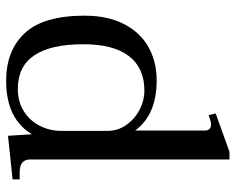

<svg xmlns="http://www.w3.org/2000/svg" viewBox="-91 -666 767 625"><g transform="rotate(90 292.5 -353.5)"><path d="M31 -245Q31 -321 58.5 -374Q86 -427 133.5 -453.5Q181 -480 242 -480Q353 -480 405 -410V-636Q405 -657 385 -657Q375 -657 355 -649L349 -672L474 -717H499V-69Q499 -51 509.5 -42.5Q520 -34 541 -34H564V-11L422 4L417 -74Q367 10 243 10Q144 10 87.5 -51Q31 -112 31 -245ZM406 -168V-320Q406 -354 386.5 -381.5Q367 -409 337 -424.5Q307 -440 275 -440Q201 -440 162.5 -389.5Q124 -339 124 -242Q124 -28 269 -28Q311 -28 342 -47.5Q373 -67 389.5 -99.5Q406 -132 406 -168Z"/></g></svg>

Font: TavirajRegular
Style: Regular
Weight: 400
Designer: Katatrad Team
Foundry: CadsonDemak
Version: Version 1.001